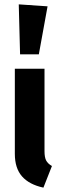

<svg xmlns="http://www.w3.org/2000/svg" viewBox="-20 -845 280 880"><path d="M184 -152Q184 -124 191.5 -109.5Q199 -95 218 -84L179 15Q114 1 81 -36.5Q48 -74 48 -140V-530H184ZM198 -816 158 -596H72L66 -825Z"/></svg>

Font: Fira Sans Compressed SemiBold
Style: Regular
Weight: 600
Width: 1
Designer: bBox Type GmbH & Carrois Corporate GbR & Edenspiekermann AG
Foundry: bBox Type GmbH & Carrois Corporate GbR & Edenspiekermann AG
Version: Version 4.301